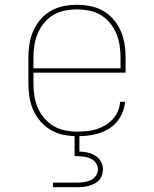

<svg xmlns="http://www.w3.org/2000/svg" viewBox="-20 -558 640 798"><path d="M301 8Q273 8 245 2.5Q217 -3 192.5 -17Q168 -31 149 -52.5Q130 -74 118.5 -100Q107 -126 102.5 -154Q98 -182 98 -210V-320Q98 -348 102.5 -376Q107 -404 118.5 -430Q130 -456 148.5 -477.5Q167 -499 191.5 -513Q216 -527 244 -532.5Q272 -538 300 -538Q328 -538 356 -532.5Q384 -527 408.5 -513Q433 -499 451.5 -477.5Q470 -456 481.5 -430Q493 -404 497.5 -376Q502 -348 502 -320V-256H119V-210Q119 -184 123 -159Q127 -134 137 -110.5Q147 -87 164 -67Q181 -47 203 -34Q225 -21 250.5 -16Q276 -11 301 -11Q321 -11 341.5 -13Q362 -15 381 -21Q400 -27 417.5 -37.5Q435 -48 448.5 -62.5Q462 -77 470 -96Q478 -115 479 -135H500Q498 -113 489.5 -91.5Q481 -70 466.5 -52.5Q452 -35 432.5 -23Q413 -11 391 -4Q369 3 346.5 5.5Q324 8 301 8ZM119 -274H481V-320Q481 -345 477 -370.5Q473 -396 463 -419.5Q453 -443 436.5 -463Q420 -483 398 -496Q376 -509 350.5 -514Q325 -519 300 -519Q275 -519 249.5 -514Q224 -509 202 -496Q180 -483 163.5 -463Q147 -443 137 -419.5Q127 -396 123 -370.5Q119 -345 119 -320ZM200 220V201H300Q314 201 328.5 199Q343 197 356.5 191Q370 185 378.5 172.5Q387 160 387 146Q387 132 378.5 119.5Q370 107 356.5 101Q343 95 328.5 93Q314 91 300 91H290V0H310V72Q327 72 344 76Q361 80 376 89Q391 98 399.5 113.5Q408 129 408 146Q408 158 404 170Q400 182 391.5 191Q383 200 372 205.5Q361 211 349 214.5Q337 218 324.5 219Q312 220 300 220Z"/></svg>

Font: Iosevka Slab Thin Extended
Style: Regular
Weight: 100
Width: 7
Monospace: yes
Designer: Belleve Invis
Foundry: Belleve Invis
Version: Version 11.1.1; ttfautohint (v1.8.3)